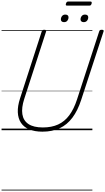

<svg xmlns="http://www.w3.org/2000/svg" viewBox="-20 -1670 1350 2463"><path d="M524 19Q424 19 354.5 -10.5Q285 -40 248.5 -95.5Q212 -151 208.5 -230Q205 -309 237 -407L516 -1269Q519 -1279 525.5 -1283.5Q532 -1288 549 -1288Q562 -1288 568.5 -1283Q575 -1278 572 -1268L291 -401Q254 -287 267 -204.5Q280 -122 345.5 -78.5Q411 -35 530 -35Q642 -35 725.5 -73Q809 -111 868.5 -191Q928 -271 968 -394L1253 -1269Q1256 -1279 1263 -1283.5Q1270 -1288 1286 -1288Q1315 -1288 1309 -1268L1022 -390Q977 -251 908.5 -160Q840 -69 745.5 -25Q651 19 524 19ZM801 -1386Q783 -1386 772 -1395Q761 -1404 761 -1421Q761 -1445 776 -1464Q791 -1483 818 -1483Q836 -1483 847.5 -1474.5Q859 -1466 859 -1448Q859 -1424 844.5 -1405Q830 -1386 801 -1386ZM1054 -1386Q1036 -1386 1024.5 -1395Q1013 -1404 1013 -1421Q1013 -1445 1028 -1464Q1043 -1483 1071 -1483Q1089 -1483 1100.5 -1474.5Q1112 -1466 1112 -1448Q1112 -1424 1097 -1405Q1082 -1386 1054 -1386ZM840 -1598Q828 -1598 825 -1604.5Q822 -1611 826 -1623Q830 -1636 836 -1643Q842 -1650 854 -1650H1141Q1153 -1650 1155.5 -1642.5Q1158 -1635 1155 -1623Q1151 -1610 1144.5 -1604Q1138 -1598 1127 -1598ZM0 763H1165V773H0ZM0 -20H1165V0H0ZM0 -505H1165V-500H0ZM0 -1283H1165V-1273H0Z"/></svg>

Font: Playwrite NL Guides
Style: Regular
Weight: 400
Designer: Veronika Burian, José Scaglione
Foundry: TypeTogether
Version: Version 1.003